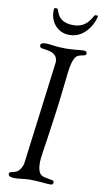

<svg xmlns="http://www.w3.org/2000/svg" viewBox="-98 -936 527 986"><g transform="rotate(10 165.0 -443.0)"><path d="M101 -872C101 -822 136 -768 202 -768C295 -768 330 -872 330 -889C330 -891 330 -891 323 -891H316C306 -891 293 -821 213 -821C121 -821 128 -891 117 -891H106C102 -891 101 -890 101 -872ZM20 -11C20 1 33 5 55 5C76 5 104 -1 132 -1C174 -1 219 5 233 5C246 5 254 6 254 -9C254 -20 240 -18 224 -22C199 -29 167 -21 167 -99C167 -136 197 -281 225 -545C228 -577 234 -639 254 -662C269 -680 306 -672 306 -688C306 -702 295 -702 288 -702C268 -702 237 -696 194 -696C138 -696 119 -704 91 -704C70 -704 64 -697 64 -689C64 -684 66 -679 72 -677C87 -670 158 -678 158 -619C158 -615 97 -142 89 -79C88 -70 83 -58 74 -45C54 -16 20 -31 20 -11Z"/></g></svg>

Font: OFL Sorts Mill Goudy
Style: Italic
Weight: 500
Italic angle: -6°
Version: Version 003.000